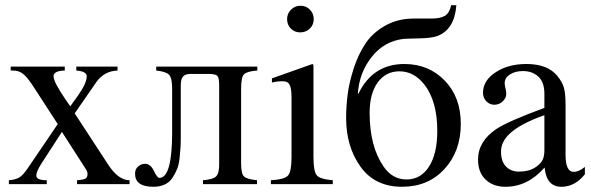

<svg xmlns="http://www.w3.org/2000/svg" viewBox="-20 -705 2263 735"><path d="M476 0H275V-15Q300 -17 307.5 -21.5Q315 -26 315 -39Q315 -48 309 -57L217 -200L138 -78Q119 -48 119 -33Q119 -15 159 -15V0H14V-15Q40 -17 54.5 -26Q69 -35 89 -65L201 -230L107 -375Q84 -410 68 -422.5Q52 -435 30 -435H21V-450H228V-435Q185 -434 185 -413Q185 -391 231 -324L249 -298L277 -337Q312 -386 312 -413Q312 -432 272 -435V-450H430V-435Q379 -433 349 -391L266 -271L394 -75Q433 -15 476 -15Z M965 -450V-435Q925 -432 914 -420.5Q903 -409 903 -366V-79Q903 -40 914 -29.5Q925 -19 964 -15V0H757V-15Q795 -18 807 -29.5Q819 -41 819 -74V-379Q819 -407 812 -414.5Q805 -422 779 -422H709Q689 -422 680.5 -412Q672 -402 672 -377V-179Q672 -156 671 -140.5Q670 -125 667.5 -100Q665 -75 658 -58Q651 -41 640 -24Q629 -7 610 1.5Q591 10 567 10Q497 10 497 -40Q497 -58 509 -68Q521 -78 535 -78Q556 -78 569 -51Q582 -24 590 -24Q639 -24 639 -199V-366Q639 -406 627.5 -418.5Q616 -431 578 -435V-450Z M1181 -632Q1181 -610 1166 -595.5Q1151 -581 1129 -581Q1108 -581 1093.5 -595.5Q1079 -610 1079 -632Q1079 -653 1094 -668Q1109 -683 1130 -683Q1152 -683 1166.5 -668Q1181 -653 1181 -632ZM1254 0H1017V-15Q1069 -18 1082.5 -33Q1096 -48 1096 -104V-331Q1096 -366 1089 -380Q1082 -394 1063 -394Q1039 -394 1021 -389V-405L1176 -460L1180 -456V-105Q1180 -49 1192.5 -34Q1205 -19 1254 -15Z M1350 -347 1352 -346Q1407 -460 1528 -460Q1621 -460 1682.5 -396.5Q1744 -333 1744 -231Q1744 -126 1681.5 -58Q1619 10 1519 10Q1415 10 1360 -67Q1305 -144 1305 -253Q1305 -298 1311 -344.5Q1317 -391 1334.5 -444.5Q1352 -498 1379.5 -539Q1407 -580 1455 -607Q1503 -634 1565 -634H1632Q1667 -634 1684 -645Q1701 -656 1707 -685H1727Q1720 -592 1654 -567Q1632 -559 1583 -558Q1534 -557 1524 -556Q1450 -547 1402.5 -486.5Q1355 -426 1350 -347ZM1654 -204Q1654 -318 1604 -382Q1564 -432 1509 -432Q1457 -432 1426 -389.5Q1395 -347 1395 -273Q1395 -145 1448 -68Q1482 -18 1536 -18Q1591 -18 1622.5 -67.5Q1654 -117 1654 -204Z M2219 -66V-38Q2181 10 2129 10Q2072 10 2065 -63H2064Q2000 10 1915 10Q1868 10 1839 -17.5Q1810 -45 1810 -94Q1810 -164 1880 -211Q1923 -240 2064 -292V-346Q2064 -390 2041 -411.5Q2018 -433 1982 -433Q1952 -433 1932 -420Q1912 -407 1912 -387Q1912 -378 1915 -367Q1918 -356 1918 -345Q1918 -330 1904.5 -317Q1891 -304 1872 -304Q1855 -304 1842 -317Q1829 -330 1829 -350Q1829 -398 1880 -430Q1927 -460 1995 -460Q2076 -460 2113 -415Q2132 -392 2138.5 -370Q2145 -348 2145 -304V-113Q2145 -47 2176 -47Q2196 -47 2219 -66ZM2064 -130V-264Q1973 -232 1932 -194Q1898 -163 1898 -125Q1898 -87 1917 -67.5Q1936 -48 1967 -48Q2004 -48 2029 -64Q2050 -78 2057 -92.5Q2064 -107 2064 -130Z"/></svg>

Font: STIX
Style: Regular
Weight: 400
Designer: MicroPress Inc., with final additions and corrections provided by Coen Hoffman, Elsevier (retired)
Version: Version 1.1.1